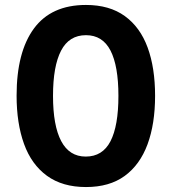

<svg xmlns="http://www.w3.org/2000/svg" viewBox="-20 -745 693 775"><path d="M606 -358Q606 -245 575.5 -162.5Q545 -80 483.5 -35Q422 10 327 10Q232 10 169.5 -35.5Q107 -81 77 -164Q47 -247 47 -359Q47 -535 117 -630Q187 -725 327 -725Q422 -725 484 -680Q546 -635 576 -553Q606 -471 606 -358ZM194 -358Q194 -238 227 -175.5Q260 -113 326 -113Q394 -113 426 -175Q458 -237 458 -358Q458 -479 426 -541Q394 -603 327 -603Q259 -603 226.5 -540.5Q194 -478 194 -358Z"/></svg>

Font: Noto Sans Lao Condensed
Style: Bold
Weight: 700
Width: 3
Designer: Monotype Design Team
Foundry: Monotype Imaging Inc.
Version: Version 2.003; ttfautohint (v1.8.4.7-5d5b)